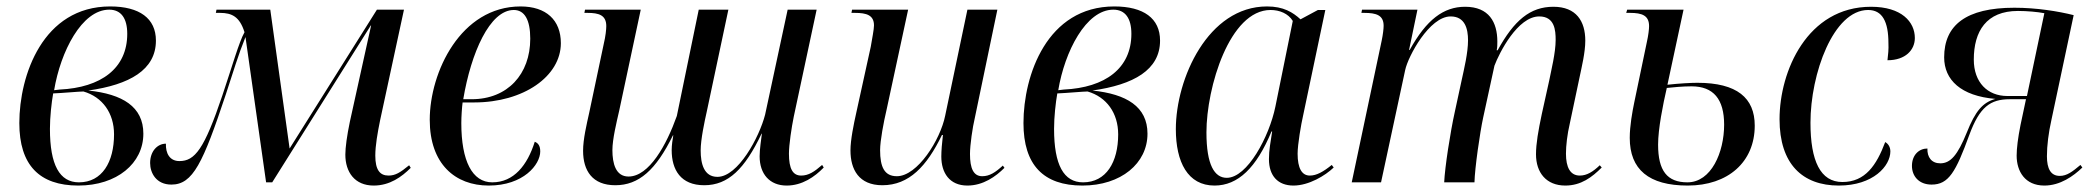

<svg xmlns="http://www.w3.org/2000/svg" viewBox="-20 -566 6506 596"><path d="M223 10C343 10 425 -59 425 -151C425 -235 360 -274 254 -285C382 -303 464 -349 464 -440C464 -509 413 -546 322 -546C113 -546 40 -332 40 -184C40 -54 102 10 223 10ZM165 -288 148 -286C168 -406 234 -536 319 -536C356 -536 375 -509 375 -461C375 -354 294 -294 165 -288ZM225 0C165 0 135 -54 135 -166C135 -204 140 -247 145 -276C172 -277 226 -282 239 -282C298 -265 334 -215 334 -149C334 -63 297 0 225 0Z M1140 10C1190 10 1227 -17 1255 -45L1250 -53C1222 -30 1207 -21 1186 -21C1159 -21 1145 -39 1145 -83C1145 -114 1152 -154 1160 -193L1234 -536H1150L879 -105L819 -536H652L650 -526H663C700 -526 724 -514 739 -466C722 -436 701 -361 670 -269C614 -103 585 -66 537 -66C506 -66 494 -91 495 -120C469 -120 446 -97 446 -60C446 -29 465 7 512 7C579 7 610 -60 681 -273C705 -346 719 -394 742 -451L806 0H825L1131 -487H1132L1066 -188C1057 -145 1052 -108 1052 -86C1052 -32 1081 10 1140 10Z M1497 10C1605 10 1657 -55 1657 -96C1657 -114 1650 -122 1640 -126C1617 -53 1575 0 1508 0C1446 0 1412 -66 1412 -184C1412 -204 1414 -233 1416 -248H1452C1605 -248 1721 -329 1721 -432C1721 -504 1675 -546 1596 -546C1410 -546 1314 -342 1314 -194C1314 -57 1393 10 1497 10ZM1444 -258H1418C1442 -401 1500 -535 1575 -535C1608 -535 1626 -505 1626 -446C1626 -336 1556 -258 1444 -258Z M2422 10C2470 10 2509 -17 2537 -46L2532 -54C2508 -33 2490 -21 2467 -21C2441 -21 2429 -42 2429 -89C2429 -116 2437 -170 2444 -204L2515 -536H2425L2355 -210C2337 -140 2271 -17 2207 -17C2165 -17 2155 -58 2155 -99C2155 -133 2167 -189 2174 -220L2241 -536H2149L2081 -206C2049 -116 1995 -18 1931 -18C1891 -18 1881 -59 1881 -100C1881 -134 1894 -187 1902 -222L1969 -536H1796L1794 -526H1804C1839 -526 1862 -519 1862 -485C1862 -475 1860 -454 1854 -429L1809 -216C1801 -180 1790 -134 1790 -98C1790 -36 1819 9 1890 9C1963 9 2016 -38 2069 -146H2070C2068 -134 2065 -116 2065 -100C2065 -39 2093 9 2166 9C2241 9 2292 -42 2344 -151H2345C2343 -135 2338 -102 2338 -81C2338 -26 2369 10 2422 10Z M2983 10C3032 10 3071 -18 3098 -45L3093 -52C3070 -31 3052 -19 3029 -19C3002 -19 2991 -43 2991 -88C2991 -116 2999 -171 3006 -200L3076 -536H2983L2914 -207C2899 -132 2828 -19 2764 -19C2725 -19 2712 -48 2712 -100C2712 -129 2723 -187 2732 -225L2799 -536H2625L2623 -526H2634C2670 -526 2693 -519 2693 -487C2693 -475 2687 -445 2683 -421L2638 -216C2630 -180 2620 -132 2620 -99C2620 -40 2646 9 2719 9C2802 9 2857 -50 2904 -147H2907C2904 -123 2902 -97 2902 -80C2902 -30 2927 10 2983 10Z M3340 10C3460 10 3542 -59 3542 -151C3542 -235 3477 -274 3371 -285C3499 -303 3581 -349 3581 -440C3581 -509 3530 -546 3439 -546C3230 -546 3157 -332 3157 -184C3157 -54 3219 10 3340 10ZM3282 -288 3265 -286C3285 -406 3351 -536 3436 -536C3473 -536 3492 -509 3492 -461C3492 -354 3411 -294 3282 -288ZM3342 0C3282 0 3252 -54 3252 -166C3252 -204 3257 -247 3262 -276C3289 -277 3343 -282 3356 -282C3415 -265 3451 -215 3451 -149C3451 -63 3414 0 3342 0Z M3750 10C3823 10 3880 -45 3927 -158H3929C3924 -124 3919 -101 3919 -72C3919 -20 3947 10 3995 10C4043 10 4094 -21 4120 -46L4114 -54C4088 -33 4067 -21 4046 -21C4021 -21 4008 -44 4008 -89C4008 -118 4019 -181 4025 -207L4094 -535H4071L4017 -506C3993 -528 3964 -546 3913 -546C3730 -546 3630 -322 3630 -165C3630 -63 3667 10 3750 10ZM3788 -14C3750 -14 3725 -54 3725 -155C3725 -295 3797 -535 3924 -535C3952 -535 3979 -524 3993 -501L3939 -235C3920 -142 3852 -14 3788 -14Z M4839 10C4888 10 4922 -16 4952 -46L4946 -53C4925 -33 4906 -21 4884 -21C4854 -21 4841 -47 4841 -89C4841 -114 4845 -149 4853 -183L4883 -325C4890 -359 4901 -403 4901 -440C4901 -500 4873 -545 4802 -545C4730 -545 4680 -503 4629 -410H4626C4628 -419 4628 -428 4628 -437C4628 -497 4602 -545 4528 -545C4461 -545 4408 -505 4356 -411H4354L4380 -536H4208L4206 -526H4215C4252 -526 4275 -519 4275 -486C4275 -477 4273 -459 4269 -440L4176 0H4267L4342 -349C4351 -391 4417 -515 4483 -515C4528 -515 4537 -476 4537 -441C4537 -402 4525 -353 4517 -316L4496 -219C4482 -156 4465 -46 4463 0H4557C4558 -44 4574 -155 4584 -201L4619 -362C4634 -402 4691 -515 4758 -515C4806 -515 4809 -472 4809 -442C4809 -402 4795 -347 4789 -316L4766 -212C4755 -160 4748 -120 4748 -87C4748 -30 4780 10 4839 10Z M5219 10C5344 10 5427 -63 5427 -176C5427 -262 5372 -309 5249 -309C5228 -309 5193 -307 5156 -303L5206 -536H5031L5028 -526H5040C5077 -526 5099 -518 5099 -485C5099 -476 5097 -457 5092 -435L5053 -248C5047 -219 5039 -175 5039 -138C5039 -40 5098 10 5219 10ZM5218 0C5155 0 5127 -36 5127 -117C5127 -166 5142 -241 5154 -293C5173 -295 5203 -298 5231 -298C5299 -298 5332 -258 5332 -179C5332 -93 5292 0 5218 0Z M5688 10C5795 10 5848 -51 5848 -96C5848 -110 5841 -120 5832 -125C5805 -53 5770 -1 5699 -1C5631 -1 5600 -66 5600 -185C5600 -337 5671 -535 5779 -535C5823 -535 5842 -499 5842 -432C5843 -414 5841 -395 5839 -379C5895 -379 5924 -411 5924 -448C5924 -498 5883 -545 5788 -545C5590 -545 5504 -345 5504 -196C5504 -57 5575 10 5688 10Z M6326 10C6375 10 6416 -19 6444 -46L6438 -54C6413 -33 6396 -20 6374 -20C6346 -20 6334 -42 6334 -81C6334 -114 6339 -154 6348 -194L6417 -519C6369 -531 6302 -542 6233 -542C6083 -542 6015 -488 6015 -388C6015 -318 6067 -268 6174 -259C6135 -248 6112 -222 6085 -154C6057 -85 6035 -59 6003 -59C5976 -59 5962 -78 5963 -105C5937 -105 5915 -85 5915 -51C5915 -20 5936 7 5976 7C6029 7 6051 -32 6093 -147C6125 -234 6158 -258 6219 -258H6269L6252 -178C6244 -138 6240 -105 6240 -83C6240 -34 6266 10 6326 10ZM6211 -268C6150 -268 6107 -310 6107 -381C6107 -469 6146 -532 6244 -532C6273 -532 6305 -529 6326 -525L6272 -268Z"/></svg>

Font: Noto Serif Display SemiCondensed
Style: Italic
Weight: 400
Width: 4
Italic angle: -12°
Designer: Monotype Design Team
Foundry: Monotype Imaging Inc.
Version: Version 2.009